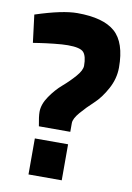

<svg xmlns="http://www.w3.org/2000/svg" viewBox="-82 -767 565 819"><g transform="rotate(10 200.5 -357.0)"><path d="M401 -516Q401 -468 376.5 -423Q352 -378 322.5 -351Q293 -324 268.5 -295.5Q244 -267 244 -248V-210H108Q100 -251 100 -271Q100 -304 124 -339Q148 -374 176.5 -398.5Q205 -423 229 -450.5Q253 -478 253 -498Q253 -539 238.5 -555.5Q224 -572 170 -572Q147 -572 110 -568Q73 -564 47 -560L21 -556L6 -676Q122 -714 186 -714Q299 -714 350 -669Q401 -624 401 -516ZM100 0V-156H244V0Z"/></g></svg>

Font: TypoPRO Titillium Maps
Style: 999 wt
Weight: 900
Designer: Campivisivi
Foundry: Accademia di Belle Arti di Urbino and students of MA course of Visual design
Version: Version 001.001